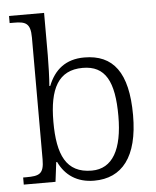

<svg xmlns="http://www.w3.org/2000/svg" viewBox="-54 -806 702 862"><g transform="rotate(-5 297.0 -375.0)"><path d="M336 10C461 10 535 -79 535 -268C535 -461 469 -545 339 -545C255 -545 204 -502 176 -431H172C175 -464 177 -532 177 -569V-760H19V-728H37C89 -728 113 -721 113 -655V-105C113 -39 91 -32 33 -32H19V0H162L173 -88H177C206 -27 259 10 336 10ZM329 -36C213 -36 176 -121 176 -269C176 -418 218 -499 328 -499C430 -499 469 -426 469 -270C469 -120 423 -36 329 -36Z"/></g></svg>

Font: Noto Serif Tamil Light
Style: Italic
Weight: 300
Italic angle: -12°
Designer: Indian Type Foundry, Tom Grace, and the Monotype Design Team
Foundry: Monotype Imaging Inc.
Version: Version 2.003